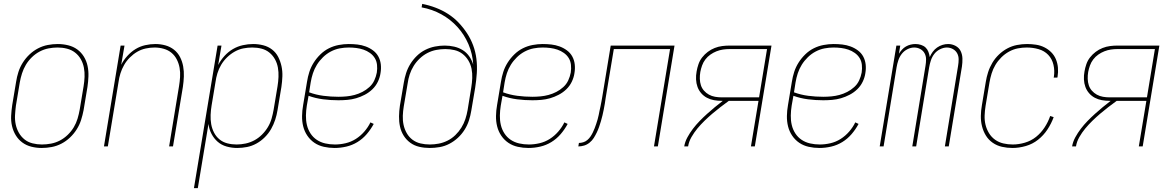

<svg xmlns="http://www.w3.org/2000/svg" viewBox="-20 -755 6040 990"><path d="M195 8Q168 8 142 1.5Q116 -5 95.5 -20Q75 -35 61.5 -57Q48 -79 42 -105Q36 -131 37.5 -158.5Q39 -186 43 -213L63 -333Q67 -359 75 -384Q83 -409 97.5 -432Q112 -455 132 -474Q152 -493 176 -505.5Q200 -518 226 -523Q252 -528 278 -528Q305 -528 331.5 -521.5Q358 -515 378.5 -500Q399 -485 412.5 -463Q426 -441 431.5 -415Q437 -389 436 -361.5Q435 -334 431 -307L411 -187Q406 -161 398 -136Q390 -111 375.5 -88Q361 -65 341 -46Q321 -27 297 -14.5Q273 -2 247 3Q221 8 195 8ZM196 -10Q219 -10 243 -14.5Q267 -19 289 -30.5Q311 -42 329.5 -60Q348 -78 360.5 -99Q373 -120 380 -143.5Q387 -167 391 -190L411 -310Q415 -334 416 -358.5Q417 -383 412.5 -406.5Q408 -430 396.5 -450Q385 -470 367 -484Q349 -498 325.5 -504Q302 -510 277 -510Q254 -510 230.5 -505.5Q207 -501 185 -489.5Q163 -478 144.5 -460Q126 -442 113.5 -421Q101 -400 93.5 -376.5Q86 -353 82 -330L62 -210Q59 -186 57.5 -161.5Q56 -137 61 -113.5Q66 -90 77.5 -70Q89 -50 106.5 -36Q124 -22 147.5 -16Q171 -10 196 -10Z M516 0 602 -520H622L605 -421Q617 -445 636.5 -466.5Q656 -488 679 -502Q702 -516 728.5 -522Q755 -528 781 -528Q808 -528 833 -521Q858 -514 877.5 -498.5Q897 -483 908.5 -460.5Q920 -438 924.5 -412.5Q929 -387 928 -360.5Q927 -334 923 -307L872 0H852L903 -310Q907 -334 908.5 -358Q910 -382 906 -405Q902 -428 891.5 -448.5Q881 -469 864 -483Q847 -497 824 -503.5Q801 -510 777 -510Q755 -510 731.5 -505Q708 -500 687.5 -488Q667 -476 649.5 -458.5Q632 -441 620 -420Q608 -399 601 -376.5Q594 -354 591 -331L536 0Z M980 215 1102 -520H1122L1105 -420Q1118 -445 1137.5 -466.5Q1157 -488 1181 -502Q1205 -516 1232 -522Q1259 -528 1285 -528Q1312 -528 1337.5 -521.5Q1363 -515 1383 -499.5Q1403 -484 1414.5 -461.5Q1426 -439 1431.5 -413.5Q1437 -388 1436 -361Q1435 -334 1431 -307L1411 -187Q1407 -162 1399 -137.5Q1391 -113 1378 -90Q1365 -67 1345.5 -47.5Q1326 -28 1302.5 -15Q1279 -2 1253.5 3Q1228 8 1203 8Q1175 8 1148.5 0.5Q1122 -7 1102.5 -24Q1083 -41 1070.5 -65Q1058 -89 1055 -116L1000 215ZM1200 -10Q1223 -10 1246.5 -15Q1270 -20 1291.5 -31.5Q1313 -43 1331 -61Q1349 -79 1361.5 -100Q1374 -121 1380.5 -144Q1387 -167 1391 -190L1411 -310Q1415 -334 1416 -358.5Q1417 -383 1413 -406Q1409 -429 1398 -449Q1387 -469 1369.5 -483.5Q1352 -498 1329 -504Q1306 -510 1281 -510Q1258 -510 1235 -505.5Q1212 -501 1190.5 -489Q1169 -477 1151 -459.5Q1133 -442 1120.5 -421Q1108 -400 1101 -377Q1094 -354 1091 -331L1071 -211Q1067 -187 1066 -162.5Q1065 -138 1069 -115Q1073 -92 1083.5 -71.5Q1094 -51 1111.5 -36.5Q1129 -22 1152 -16Q1175 -10 1200 -10Z M1705 8Q1677 8 1650 2Q1623 -4 1601.5 -18.5Q1580 -33 1565 -55Q1550 -77 1543.5 -103Q1537 -129 1537.5 -157Q1538 -185 1543 -213L1563 -333Q1567 -359 1575 -384Q1583 -409 1597.5 -432Q1612 -455 1632 -474.5Q1652 -494 1676 -506Q1700 -518 1726.5 -523Q1753 -528 1778 -528Q1801 -528 1823 -525.5Q1845 -523 1865.5 -515.5Q1886 -508 1903.5 -495Q1921 -482 1931 -463.5Q1941 -445 1943.5 -423Q1946 -401 1942 -378Q1939 -356 1928.5 -334Q1918 -312 1900.5 -295Q1883 -278 1861 -266.5Q1839 -255 1816.5 -248.5Q1794 -242 1771 -240Q1748 -238 1725 -238Q1685 -238 1646 -243Q1607 -248 1571 -261L1562 -210Q1558 -185 1557.5 -159.5Q1557 -134 1562.5 -110.5Q1568 -87 1581 -67Q1594 -47 1613.5 -34Q1633 -21 1657 -15.5Q1681 -10 1707 -10Q1734 -10 1762 -16.5Q1790 -23 1814.5 -38.5Q1839 -54 1858.5 -76.5Q1878 -99 1890 -124L1907 -116Q1892 -88 1871 -63.5Q1850 -39 1823 -22.5Q1796 -6 1765.5 1Q1735 8 1705 8ZM1725 -256Q1746 -256 1767 -258Q1788 -260 1808.5 -265.5Q1829 -271 1848.5 -281Q1868 -291 1884.5 -306Q1901 -321 1910 -340.5Q1919 -360 1923 -381Q1926 -401 1924 -420.5Q1922 -440 1912.5 -455.5Q1903 -471 1887.5 -482Q1872 -493 1854.5 -499Q1837 -505 1817.5 -507.5Q1798 -510 1778 -510Q1755 -510 1731.5 -505.5Q1708 -501 1686 -489.5Q1664 -478 1645.5 -460Q1627 -442 1614 -421Q1601 -400 1593.5 -377Q1586 -354 1582 -330L1574 -279Q1609 -266 1647.5 -261Q1686 -256 1725 -256Z M2196 8Q2168 8 2142 2Q2116 -4 2095.5 -19Q2075 -34 2061.5 -55.5Q2048 -77 2042.5 -102.5Q2037 -128 2037.5 -155.5Q2038 -183 2042 -210L2062 -328Q2066 -353 2074 -378Q2082 -403 2096 -425.5Q2110 -448 2129.5 -467Q2149 -486 2173 -498Q2197 -510 2222.5 -515Q2248 -520 2273 -520Q2298 -520 2322 -514.5Q2346 -509 2366 -496.5Q2386 -484 2399.5 -464.5Q2413 -445 2420 -422Q2417 -477 2395.5 -527Q2374 -577 2338.5 -616Q2303 -655 2256 -681Q2209 -707 2154 -717L2157 -735Q2193 -728 2227 -715Q2261 -702 2290.5 -683Q2320 -664 2344 -639Q2368 -614 2387.5 -584.5Q2407 -555 2419.5 -521.5Q2432 -488 2436.5 -451.5Q2441 -415 2438.5 -377.5Q2436 -340 2430 -302L2410 -184Q2406 -159 2398 -134Q2390 -109 2375.5 -86Q2361 -63 2341 -44.5Q2321 -26 2297 -13.5Q2273 -1 2247 3.5Q2221 8 2196 8ZM2196 -10Q2219 -10 2242.5 -14.5Q2266 -19 2288 -30Q2310 -41 2328 -58.5Q2346 -76 2359 -97Q2372 -118 2379.5 -141Q2387 -164 2391 -187L2410 -304Q2414 -328 2415 -352.5Q2416 -377 2411.5 -400Q2407 -423 2395 -443Q2383 -463 2365 -477Q2347 -491 2324 -496.5Q2301 -502 2276 -502Q2253 -502 2229.5 -497.5Q2206 -493 2184.5 -482Q2163 -471 2144.5 -453.5Q2126 -436 2113 -415Q2100 -394 2092.5 -371Q2085 -348 2082 -325L2062 -207Q2058 -183 2057 -158.5Q2056 -134 2061 -111Q2066 -88 2077.5 -68Q2089 -48 2107 -34.5Q2125 -21 2148 -15.5Q2171 -10 2196 -10Z M2705 8Q2677 8 2650 2Q2623 -4 2601.5 -18.5Q2580 -33 2565 -55Q2550 -77 2543.5 -103Q2537 -129 2537.5 -157Q2538 -185 2543 -213L2563 -333Q2567 -359 2575 -384Q2583 -409 2597.5 -432Q2612 -455 2632 -474.5Q2652 -494 2676 -506Q2700 -518 2726.5 -523Q2753 -528 2778 -528Q2801 -528 2823 -525.5Q2845 -523 2865.5 -515.5Q2886 -508 2903.5 -495Q2921 -482 2931 -463.5Q2941 -445 2943.5 -423Q2946 -401 2942 -378Q2939 -356 2928.5 -334Q2918 -312 2900.5 -295Q2883 -278 2861 -266.5Q2839 -255 2816.5 -248.5Q2794 -242 2771 -240Q2748 -238 2725 -238Q2685 -238 2646 -243Q2607 -248 2571 -261L2562 -210Q2558 -185 2557.5 -159.5Q2557 -134 2562.5 -110.5Q2568 -87 2581 -67Q2594 -47 2613.5 -34Q2633 -21 2657 -15.5Q2681 -10 2707 -10Q2734 -10 2762 -16.5Q2790 -23 2814.5 -38.5Q2839 -54 2858.5 -76.5Q2878 -99 2890 -124L2907 -116Q2892 -88 2871 -63.5Q2850 -39 2823 -22.5Q2796 -6 2765.5 1Q2735 8 2705 8ZM2725 -256Q2746 -256 2767 -258Q2788 -260 2808.5 -265.5Q2829 -271 2848.5 -281Q2868 -291 2884.5 -306Q2901 -321 2910 -340.5Q2919 -360 2923 -381Q2926 -401 2924 -420.5Q2922 -440 2912.5 -455.5Q2903 -471 2887.5 -482Q2872 -493 2854.5 -499Q2837 -505 2817.5 -507.5Q2798 -510 2778 -510Q2755 -510 2731.5 -505.5Q2708 -501 2686 -489.5Q2664 -478 2645.5 -460Q2627 -442 2614 -421Q2601 -400 2593.5 -377Q2586 -354 2582 -330L2574 -279Q2609 -266 2647.5 -261Q2686 -256 2725 -256Z M2962 0 2965 -18Q2976 -18 2987.5 -21.5Q2999 -25 3008.5 -33Q3018 -41 3025 -51.5Q3032 -62 3037 -72.5Q3042 -83 3046.5 -94.5Q3051 -106 3054.5 -117Q3058 -128 3061.5 -139.5Q3065 -151 3067 -162Q3069 -173 3071.5 -184.5Q3074 -196 3076.5 -207.5Q3079 -219 3081 -230.5Q3083 -242 3085 -253L3129 -520H3458L3372 0H3352L3435 -502H3145L3103 -250Q3101 -235 3098.5 -220Q3096 -205 3093 -190Q3090 -175 3086.5 -160Q3083 -145 3078.5 -130Q3074 -115 3069 -100.5Q3064 -86 3057 -71.5Q3050 -57 3041.5 -43.5Q3033 -30 3020 -19.5Q3007 -9 2992 -4.5Q2977 0 2962 0Z M3508 0Q3512 -24 3524.5 -47Q3537 -70 3553 -91Q3569 -112 3587.5 -131Q3606 -150 3626 -168Q3646 -186 3666 -202.5Q3686 -219 3707 -235H3702Q3681 -235 3661.5 -238.5Q3642 -242 3625 -251Q3608 -260 3595.5 -274.5Q3583 -289 3576.5 -307Q3570 -325 3569 -345.5Q3568 -366 3572 -387Q3575 -405 3581.5 -424Q3588 -443 3600.5 -459Q3613 -475 3629.5 -487.5Q3646 -500 3665 -507.5Q3684 -515 3703.5 -517.5Q3723 -520 3742 -520H3958L3872 0H3852L3891 -235H3738Q3716 -219 3694.5 -202.5Q3673 -186 3652.5 -168.5Q3632 -151 3612.5 -132Q3593 -113 3576 -92.5Q3559 -72 3545.5 -48.5Q3532 -25 3528 0ZM3702 -253H3894L3935 -502H3742Q3725 -502 3708 -499.5Q3691 -497 3674.5 -490.5Q3658 -484 3643 -473.5Q3628 -463 3617 -448.5Q3606 -434 3600 -417Q3594 -400 3591 -384Q3588 -366 3588.5 -348.5Q3589 -331 3594 -315.5Q3599 -300 3610 -287.5Q3621 -275 3635.5 -267Q3650 -259 3667 -256Q3684 -253 3702 -253Z M4205 8Q4177 8 4150 2Q4123 -4 4101.5 -18.5Q4080 -33 4065 -55Q4050 -77 4043.5 -103Q4037 -129 4037.5 -157Q4038 -185 4043 -213L4063 -333Q4067 -359 4075 -384Q4083 -409 4097.5 -432Q4112 -455 4132 -474.5Q4152 -494 4176 -506Q4200 -518 4226.5 -523Q4253 -528 4278 -528Q4301 -528 4323 -525.5Q4345 -523 4365.5 -515.5Q4386 -508 4403.5 -495Q4421 -482 4431 -463.5Q4441 -445 4443.5 -423Q4446 -401 4442 -378Q4439 -356 4428.5 -334Q4418 -312 4400.5 -295Q4383 -278 4361 -266.5Q4339 -255 4316.5 -248.5Q4294 -242 4271 -240Q4248 -238 4225 -238Q4185 -238 4146 -243Q4107 -248 4071 -261L4062 -210Q4058 -185 4057.5 -159.5Q4057 -134 4062.5 -110.5Q4068 -87 4081 -67Q4094 -47 4113.5 -34Q4133 -21 4157 -15.5Q4181 -10 4207 -10Q4234 -10 4262 -16.5Q4290 -23 4314.5 -38.5Q4339 -54 4358.5 -76.5Q4378 -99 4390 -124L4407 -116Q4392 -88 4371 -63.5Q4350 -39 4323 -22.5Q4296 -6 4265.5 1Q4235 8 4205 8ZM4225 -256Q4246 -256 4267 -258Q4288 -260 4308.5 -265.5Q4329 -271 4348.5 -281Q4368 -291 4384.5 -306Q4401 -321 4410 -340.5Q4419 -360 4423 -381Q4426 -401 4424 -420.5Q4422 -440 4412.5 -455.5Q4403 -471 4387.5 -482Q4372 -493 4354.5 -499Q4337 -505 4317.5 -507.5Q4298 -510 4278 -510Q4255 -510 4231.5 -505.5Q4208 -501 4186 -489.5Q4164 -478 4145.5 -460Q4127 -442 4114 -421Q4101 -400 4093.5 -377Q4086 -354 4082 -330L4074 -279Q4109 -266 4147.5 -261Q4186 -256 4225 -256Z M4516 0 4602 -520H4622L4615 -478Q4622 -489 4631 -499Q4640 -509 4651.5 -515.5Q4663 -522 4675.5 -525Q4688 -528 4700 -528Q4715 -528 4729 -523.5Q4743 -519 4752.5 -510Q4762 -501 4767 -488Q4772 -475 4774 -461Q4780 -475 4789.5 -488Q4799 -501 4812 -510Q4825 -519 4839.5 -523.5Q4854 -528 4869 -528Q4889 -528 4907 -518.5Q4925 -509 4933.5 -491.5Q4942 -474 4942.5 -453Q4943 -432 4940 -412L4872 0H4852L4920 -415Q4923 -432 4923 -449Q4923 -466 4915.5 -480Q4908 -494 4893.5 -502Q4879 -510 4862 -510Q4845 -510 4827 -501Q4809 -492 4797.5 -477Q4786 -462 4780 -444Q4774 -426 4771 -408L4704 0H4684L4752 -415Q4755 -432 4755 -449Q4755 -466 4747.5 -480Q4740 -494 4725.5 -502Q4711 -510 4694 -510Q4676 -510 4658.5 -501Q4641 -492 4629.5 -477Q4618 -462 4612 -444Q4606 -426 4603 -408L4536 0Z M5201 8Q5173 8 5146.5 2Q5120 -4 5098.5 -19Q5077 -34 5063.5 -56Q5050 -78 5043.5 -104Q5037 -130 5037.5 -157.5Q5038 -185 5043 -213L5063 -333Q5067 -358 5075 -383Q5083 -408 5097 -431.5Q5111 -455 5131 -474Q5151 -493 5174.5 -505.5Q5198 -518 5224 -523Q5250 -528 5276 -528Q5299 -528 5322 -524.5Q5345 -521 5365 -511Q5385 -501 5400.5 -485.5Q5416 -470 5424.5 -449.5Q5433 -429 5435 -406Q5437 -383 5433 -359L5432 -355H5413L5414 -359Q5419 -390 5412 -420.5Q5405 -451 5385 -472Q5365 -493 5335.5 -501.5Q5306 -510 5274 -510Q5251 -510 5228 -505.5Q5205 -501 5183 -489Q5161 -477 5143 -459Q5125 -441 5112.5 -420Q5100 -399 5093 -376Q5086 -353 5082 -330L5062 -210Q5058 -185 5057 -160Q5056 -135 5061.5 -112Q5067 -89 5079.5 -68.5Q5092 -48 5111 -34.5Q5130 -21 5153.5 -15.5Q5177 -10 5202 -10Q5233 -10 5265 -19.5Q5297 -29 5322.5 -49.5Q5348 -70 5366.5 -98.5Q5385 -127 5395 -157L5413 -151Q5401 -118 5381 -87.5Q5361 -57 5332.5 -34.5Q5304 -12 5269 -2Q5234 8 5201 8Z M5508 0Q5512 -24 5524.5 -47Q5537 -70 5553 -91Q5569 -112 5587.5 -131Q5606 -150 5626 -168Q5646 -186 5666 -202.5Q5686 -219 5707 -235H5702Q5681 -235 5661.5 -238.5Q5642 -242 5625 -251Q5608 -260 5595.5 -274.5Q5583 -289 5576.5 -307Q5570 -325 5569 -345.5Q5568 -366 5572 -387Q5575 -405 5581.5 -424Q5588 -443 5600.5 -459Q5613 -475 5629.5 -487.5Q5646 -500 5665 -507.5Q5684 -515 5703.5 -517.5Q5723 -520 5742 -520H5958L5872 0H5852L5891 -235H5738Q5716 -219 5694.5 -202.5Q5673 -186 5652.5 -168.5Q5632 -151 5612.5 -132Q5593 -113 5576 -92.5Q5559 -72 5545.5 -48.5Q5532 -25 5528 0ZM5702 -253H5894L5935 -502H5742Q5725 -502 5708 -499.5Q5691 -497 5674.5 -490.5Q5658 -484 5643 -473.5Q5628 -463 5617 -448.5Q5606 -434 5600 -417Q5594 -400 5591 -384Q5588 -366 5588.5 -348.5Q5589 -331 5594 -315.5Q5599 -300 5610 -287.5Q5621 -275 5635.5 -267Q5650 -259 5667 -256Q5684 -253 5702 -253Z"/></svg>

Font: Iosevka Term Curly Thin
Style: Italic
Weight: 100
Italic angle: -9°
Designer: Belleve Invis
Foundry: Belleve Invis
Version: Version 32.3.0